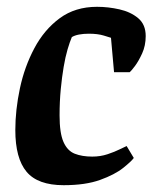

<svg xmlns="http://www.w3.org/2000/svg" viewBox="-20 -533 451 564"><path d="M167 11Q91 11 58 -28.5Q25 -68 25 -151Q25 -210 38.5 -273.5Q52 -337 81 -391.5Q110 -446 155.5 -479.5Q201 -513 265 -513Q298 -513 331 -505.5Q364 -498 386 -479.5Q408 -461 408 -427Q408 -399 397.5 -376Q387 -353 376 -338.5Q365 -324 361 -321H315L306 -422Q303 -423 285 -428.5Q267 -434 241 -434Q225 -434 212 -431.5Q199 -429 191 -424Q185 -410 178.5 -388Q172 -366 167 -336.5Q162 -307 158.5 -271Q155 -235 155 -194Q155 -142 166.5 -116Q178 -90 199.5 -81.5Q221 -73 251 -73Q275 -73 296 -80Q317 -87 332 -94.5Q347 -102 352 -104L373 -69Q366 -59 341.5 -39.5Q317 -20 274 -4.5Q231 11 167 11Z"/></svg>

Font: Faustina
Style: Bold Italic
Weight: 700
Italic angle: -8°
Designer: Alfonso Garcia
Foundry: http://www.omnibus-type.com
Version: Version 1.200